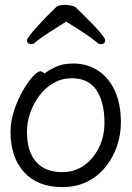

<svg xmlns="http://www.w3.org/2000/svg" viewBox="-20 -745 540 783"><path d="M250 -657Q215 -635 180.5 -613Q146 -591 121 -570Q116 -565 108 -565Q90 -565 90 -581Q90 -586 101.5 -601Q113 -616 131.5 -636.5Q150 -657 170.5 -678Q191 -699 209 -716Q214 -721 224.5 -723Q235 -725 247 -725Q260 -725 272.5 -722Q285 -719 291 -713Q303 -701 322.5 -682Q342 -663 362 -642Q382 -621 395.5 -604Q409 -587 409 -581Q409 -565 391 -565Q383 -565 378 -570Q353 -591 319 -613Q285 -635 250 -657ZM161 -445Q181 -460 209 -473Q237 -486 279 -486Q336 -486 380 -457Q424 -428 448.5 -374.5Q473 -321 473 -245Q473 -197 457.5 -150.5Q442 -104 411.5 -65.5Q381 -27 336.5 -4.5Q292 18 234 18Q134 18 78.5 -42.5Q23 -103 23 -207Q23 -251 37.5 -294.5Q52 -338 72.5 -374Q93 -410 113 -432Q133 -454 144 -454Q154 -454 161 -445ZM234 -43Q283 -43 321.5 -69.5Q360 -96 383 -142Q406 -188 406 -245Q406 -328 373.5 -377Q341 -426 273 -426Q233 -426 199.5 -407Q166 -388 141.5 -356Q117 -324 103.5 -285.5Q90 -247 90 -208Q90 -126 127.5 -84.5Q165 -43 234 -43Z"/></svg>

Font: Moon Stars Kai HW
Style: Regular
Weight: 400
Designer: GuiWonder
Version: Version 1.101